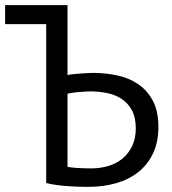

<svg xmlns="http://www.w3.org/2000/svg" viewBox="-21 -720 671 748"><path d="M159 -626H-1V-700H242V-428Q247 -429 259 -430.5Q271 -432 285.5 -433Q300 -434 315 -435Q330 -436 342 -436Q389 -436 434.5 -426.5Q480 -417 516 -393Q552 -369 574 -328.5Q596 -288 596 -226Q596 -166 575 -122Q554 -78 517 -49Q480 -20 430.5 -6Q381 8 323 8Q309 8 289 7.5Q269 7 246.5 5.5Q224 4 201 1Q178 -2 159 -7ZM334 -64Q370 -64 401.5 -73.5Q433 -83 456.5 -102.5Q480 -122 494 -151.5Q508 -181 508 -220Q508 -262 493 -290Q478 -318 453 -334.5Q428 -351 396 -357.5Q364 -364 330 -364Q321 -364 308 -363Q295 -362 282 -361Q269 -360 258 -358Q247 -356 242 -355V-70Q256 -67 282 -65.5Q308 -64 334 -64Z"/></svg>

Font: PTSans
Style: Regular
Weight: 400
Designer: A.Korolkova, O.Umpeleva, V.Yefimov
Foundry: ParaType Ltd
Version: Version 2.003W OFL